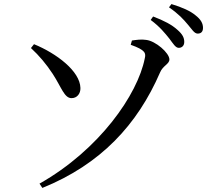

<svg xmlns="http://www.w3.org/2000/svg" viewBox="-20 -863 1040 943"><path d="M858 -628C874 -628 885 -639 885 -657C885 -678 876 -695 852 -716C825 -741 785 -762 732 -782L720 -765C765 -732 791 -699 812 -673C831 -648 842 -628 858 -628ZM951 -698C968 -698 977 -708 977 -726C977 -748 967 -767 940 -788C915 -809 875 -827 822 -843L810 -827C858 -794 881 -768 902 -743C923 -719 934 -698 951 -698ZM766 -507C780 -541 812 -548 812 -571C812 -603 744 -662 698 -667C675 -671 648 -667 628 -664L622 -643C696 -617 697 -601 691 -576C656 -399 469 -128 174 39L188 60C475 -56 655 -251 766 -507ZM239 -500C282 -434 296 -380 332 -381C358 -381 376 -403 375 -431C373 -514 257 -601 147 -646L132 -627C173 -589 206 -550 239 -500Z"/></svg>

Font: Source Han Serif JP Medium
Style: Regular
Weight: 500
Designer: Ryoko NISHIZUKA 西塚涼子 (kana & ideographs); Frank Grießhammer (Latin, Greek & Cyrillic); Wenlong ZHANG 张文龙 (bopomofo); San
Foundry: Adobe Systems Incorporated
Version: Version 1.001;PS 1.001;hotconv 16.6.54;makeotf.lib2.5.65590